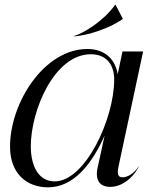

<svg xmlns="http://www.w3.org/2000/svg" viewBox="-20 -793 655 823"><path d="M186 10C297.5 10 375.5 -93.5 428.5 -212L398 -72.5C387 -19.5 409 8 452.5 8C519.5 8 566.5 -57 575 -80H574C567.5 -66.5 538 -33 505 -33C485.5 -33 481 -47.5 488.5 -81.5L593.5 -572.5H505L484.5 -474.5C476 -533 434.5 -583 354.5 -583C169.5 -583 23 -353 23 -164.5C23 -49 94.5 10 186 10ZM214.5 -15.5C144 -15.5 112.5 -82.5 112 -165C112 -320 213 -560.5 369.5 -560.5C435.5 -560.5 469.5 -516 469.5 -452C469.5 -283 345 -15.5 214.5 -15.5ZM474 -773C423.5 -702 338.5 -650.5 295.5 -638L296.5 -637C355 -640.5 449 -671 505.5 -711L506.5 -712.5L475 -773Z"/></svg>

Font: Beautique Display Italic
Style: Regular
Weight: 400
Italic angle: -12°
Designer: Nhat-Quang Ngo
Version: Version 1.100;Glyphs 3.2.3 (3260)